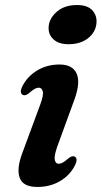

<svg xmlns="http://www.w3.org/2000/svg" viewBox="-20 -730 403 762"><path d="M252 -554.5Q212.5 -554.5 191.8 -574.2Q171 -594 173 -623Q175 -657 205.5 -683.5Q236 -710 285.5 -710Q327 -710 346 -689.5Q365 -669 363 -640.5Q361 -604 330.5 -579.2Q300 -554.5 252 -554.5ZM207 -147.5Q194 -109.5 197.5 -94.8Q201 -80 213.5 -80Q227 -80 248.5 -99Q265.5 -114 276.5 -108.5Q291.5 -100.5 276 -71Q256.5 -33.5 217.5 -10.8Q178.5 12 128.5 12Q72 12 58.5 -23.5Q45 -59 68 -121L139.5 -314.5Q153.5 -352 149.8 -367Q146 -382 133.5 -382Q119.5 -382 98.5 -363Q81.5 -348 70.5 -353.5Q55 -361.5 70.5 -391Q90.5 -428.5 129 -451.2Q167.5 -474 216 -474Q267.5 -474 283.8 -438.8Q300 -403.5 276 -336.5Z"/></svg>

Font: Fraunces 9pt S000 SemiBold
Style: Italic
Weight: 600
Italic angle: -16°
Version: Version 1.000; ttfautohint (v1.8.3)